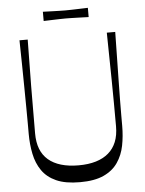

<svg xmlns="http://www.w3.org/2000/svg" viewBox="-57 -874 704 931"><g transform="rotate(-5 295.0 -408.5)"><path d="M295 11Q224 11 179.5 -9Q135 -29 110.5 -64.5Q86 -100 76.5 -146.5Q67 -193 67 -244Q67 -260 67 -293Q67 -326 66.5 -371Q66 -416 65.5 -470Q65 -524 64 -583Q63 -642 62 -700H102Q100 -586 99 -472Q98 -358 98 -244Q98 -200 110.5 -168Q123 -136 148 -114.5Q173 -93 210 -82Q247 -71 295 -71Q343 -71 379.5 -82Q416 -93 441 -114.5Q466 -136 479 -168Q492 -200 492 -244Q492 -358 490.5 -472Q489 -586 487 -700H528Q527 -642 526 -583Q525 -524 524 -470Q523 -416 522.5 -370.5Q522 -325 522 -292Q522 -259 522 -243Q522 -193 513 -147.5Q504 -102 479.5 -66Q455 -30 410.5 -9.5Q366 11 295 11ZM187 -783V-828Q213 -827 231.5 -826.5Q250 -826 265.5 -825.5Q281 -825 295 -825Q311 -825 326 -825.5Q341 -826 360 -826.5Q379 -827 406 -828V-783Q379 -784 360 -784.5Q341 -785 325.5 -785.5Q310 -786 295 -786Q280 -786 265 -785.5Q250 -785 231.5 -784.5Q213 -784 187 -783Z"/></g></svg>

Font: Ojuju
Style: Regular
Weight: 400
Designer: Chisaokwu Joboson, Mirko Velimirovic
Foundry: Udi Foundry
Version: Version 1.000